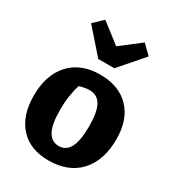

<svg xmlns="http://www.w3.org/2000/svg" viewBox="-185 -864 892 982"><g transform="rotate(30 261.5 -372.5)"><path d="M253 12Q144 12 83.5 -54.5Q23 -121 23 -239Q23 -361 87.5 -431Q152 -501 265 -501Q376 -501 438.5 -436Q501 -371 501 -256Q501 -130 435.5 -59Q370 12 253 12ZM262 -78Q304 -78 325.5 -117.5Q347 -157 347 -245Q347 -328 325 -366.5Q303 -405 256 -405Q234 -405 198 -395Q187 -361 181.5 -324Q176 -287 176 -243Q176 -156 198 -117Q220 -78 262 -78ZM215 -565 92 -705 146 -757 262 -667 379 -757 432 -705 310 -565Z"/></g></svg>

Font: Piazzolla
Style: Bold
Weight: 700
Designer: Juan Pablo del Peral
Foundry: Huerta Tipografica
Version: Version 1.330